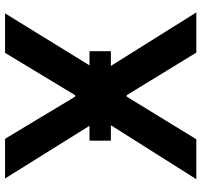

<svg xmlns="http://www.w3.org/2000/svg" viewBox="-38 -728 767 730"><g transform="rotate(-90 345.0 -363.5)"><path d="M181.8 -727.3 342 -460.9H347.7L508.5 -727.3H658.7L434.7 -363.6L662.3 0H509.6L347.7 -264.6H342L180 0H28.1L257.8 -363.6L30.9 -727.3ZM174.7 -324.9V-406.2H514.9V-324.9Z"/></g></svg>

Font: Inter Zeller Semi Bold
Style: Regular
Weight: 600
Designer: Rasmus Andersson; Joe Bland
Foundry: zeller
Version: Version 3.015;git-dec3a8cb1